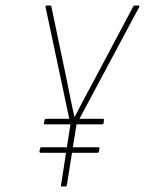

<svg xmlns="http://www.w3.org/2000/svg" viewBox="-20 -675 525 695"><path d="M204 0Q199 0 201 -5L235 -225L145 -649Q144 -655 149 -655H162Q166 -655 166 -651L223 -379Q229 -348 235.5 -316.5Q242 -285 249 -253H251Q267 -284 283 -314.5Q299 -345 316 -376L462 -651Q464 -655 467 -655H481Q486 -655 484 -650L257 -225L222 -5Q221 0 216 0ZM127 -122Q122 -122 123 -128L125 -137Q126 -142 130 -142H336Q341 -142 340 -137L338 -127Q337 -122 333 -122ZM143 -225Q138 -225 139 -230L141 -239Q142 -245 147 -245H353Q357 -245 356 -239L355 -229Q354 -225 349 -225Z"/></svg>

Font: Sofia Sans Condensed Thin
Style: Italic
Weight: 250
Italic angle: -9°
Version: Version 4.100